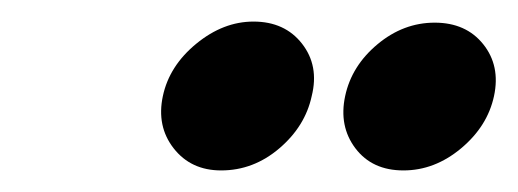

<svg xmlns="http://www.w3.org/2000/svg" viewBox="-20 -799 480 178"><path d="M215 -779Q187 -779 162 -758.5Q137 -738 131 -710Q125 -682 141 -661.5Q157 -641 185 -641Q215 -641 239 -661.5Q263 -682 269 -710Q276 -738 260 -758.5Q244 -779 215 -779ZM383 -778Q354 -778 330 -758Q306 -738 300 -710Q294 -682 309.5 -661.5Q325 -641 354 -641Q383 -641 407.5 -661.5Q432 -682 438 -710Q444 -738 428 -758Q412 -778 383 -778Z"/></svg>

Font: Advent Pro ExtraBold
Style: Italic
Weight: 800
Italic angle: -12°
Version: Version 3.000